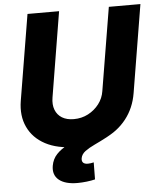

<svg xmlns="http://www.w3.org/2000/svg" viewBox="-61 -780 862 1038"><g transform="rotate(-5 370.0 -261.0)"><path d="M320.3 10.7Q225.6 10.7 160.4 -23.9Q95.2 -58.6 66.2 -120.4Q37.1 -182.1 50.3 -262.7L127.4 -727.5H298.8L222.7 -265.6Q216.3 -227.5 227.3 -199Q238.3 -170.4 263.9 -154.8Q289.6 -139.2 327.6 -139.2Q370.1 -139.2 405.5 -157.7Q440.9 -176.3 464.6 -207.3Q488.3 -238.3 494.1 -276.9L568.8 -727.5H740.2L661.6 -251.5Q648.4 -170.9 601.8 -111.8Q555.2 -52.7 482.9 -21Q410.6 10.7 320.3 10.7ZM317.4 206.5Q251 206.5 217.3 179.2Q183.6 151.9 191.9 102.1Q198.2 65.4 222.2 40.3Q246.1 15.1 282 -2.9Q317.9 -21 359.6 -36.9Q401.4 -52.7 443.4 -70.6Q485.4 -88.4 522 -112.5Q558.6 -136.7 584.2 -171.6Q609.9 -206.5 618.2 -256.8L661.6 -251.5Q649.9 -188 624 -144.8Q598.1 -101.6 564.2 -73Q530.3 -44.4 494.6 -25.6Q459 -6.8 427.7 7.8Q396.5 22.5 375.7 37.8Q355 53.2 351.1 75.2Q348.6 90.8 356.4 99.1Q364.3 107.4 382.3 107.4Q390.1 107.4 398.2 106.2Q406.2 105 414.1 103L413.1 195.3Q394.5 200.2 367.4 203.4Q340.3 206.5 317.4 206.5Z"/></g></svg>

Font: Inter 24pt ExtraBold
Style: Italic
Weight: 800
Italic angle: -9.3988°
Designer: Rasmus Andersson
Foundry: rsms
Version: Version 4.001;git-66647c0bb